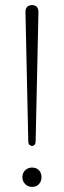

<svg xmlns="http://www.w3.org/2000/svg" viewBox="-20 -731 251 754"><path d="M106 -158Q100 -158 95.5 -162.5Q91 -167 91 -177L80 -684Q80 -697 86.5 -704Q93 -711 106 -711Q118 -711 124.5 -704Q131 -697 131 -684L120 -177Q120 -167 116 -162.5Q112 -158 106 -158ZM106 3Q90 3 79 -8Q68 -19 68 -35Q68 -52 79 -62.5Q90 -73 106 -73Q123 -73 133 -62.5Q143 -52 143 -35Q143 -19 133 -8Q123 3 106 3Z"/></svg>

Font: Nunito ExtraLight ExtraLight
Style: Regular
Weight: 250
Version: Version 3.602